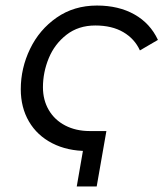

<svg xmlns="http://www.w3.org/2000/svg" viewBox="-20 -545 597 693"><path d="M55 -223Q55 -299 88.5 -368.5Q122 -438 184.5 -481.5Q247 -525 330 -525Q408 -525 465 -493Q522 -461 550 -401L485 -363Q466 -405 425 -429Q384 -453 324 -453Q263 -453 220 -419.5Q177 -386 156 -335Q135 -284 135 -230Q135 -184 156 -148Q177 -112 215.5 -92Q254 -72 304 -72H344L330 0H295Q223 0 168.5 -28Q114 -56 84.5 -106.5Q55 -157 55 -223ZM286 -39 329 -72H364L329 128H257Z"/></svg>

Font: Fixel Italic Variable 20240409 Display Thin
Style: Italic
Weight: 100
Italic angle: -10°
Designer: AlfaBravo + MacPaw
Foundry: Kyrylo Tkachov, Marchela Mozhyna, Serhii Makarenko, Maria Weinstein, Zakhar Kryvoshyya
Version: Version 1.211;Glyphs 3.2 (3225)